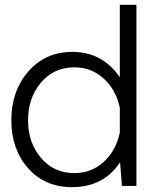

<svg xmlns="http://www.w3.org/2000/svg" viewBox="-20 -770 644 795"><path d="M544.9 -750V0H484.9L477.1 -98.1Q409.2 4.9 277.8 4.9Q166 4.9 96.4 -73.5Q26.9 -151.9 26.9 -272Q26.9 -393.1 97.4 -474.1Q168 -555.2 279.8 -555.2Q403.8 -555.2 476.1 -450.2V-750ZM288.1 -53.2Q358.9 -53.2 409.9 -100.1Q460.9 -147 476.1 -221.2V-323.2Q460.9 -397.5 409.9 -444.3Q358.9 -491.2 288.1 -491.2Q203.1 -491.2 149.7 -428.2Q96.2 -365.2 96.2 -272.2Q96.2 -179.2 149.7 -116.2Q203.1 -53.2 288.1 -53.2Z"/></svg>

Font: Oakes Grotesk
Style: Light
Weight: 300
Designer: Samuel Oakes
Foundry: Samuel Oakes
Version: Version 1.0 | wf-rip DC20170320